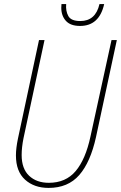

<svg xmlns="http://www.w3.org/2000/svg" viewBox="-20 -910 592 940"><path d="M490 -890H467Q448 -807 373 -807Q328 -807 314.5 -831.5Q301 -856 304 -890H281Q280 -883 280 -872Q280 -833 302.5 -808Q325 -783 372 -783Q466 -783 490 -890ZM450 -239 552 -714H526L423 -242Q399 -130 350.5 -72.5Q302 -15 219 -15Q159 -15 122.5 -49.5Q86 -84 86 -151Q86 -188 95 -233L198 -714H171L68 -232Q58 -184 58 -149Q58 -71 102.5 -30.5Q147 10 218 10Q313 10 368 -53Q423 -116 450 -239Z"/></svg>

Font: Noto Sans Display SemiCondensed Thin
Style: Italic
Weight: 250
Width: 4
Designer: Monotype Design team
Foundry: Monotype Imaging Inc.
Version: 1.000